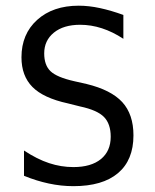

<svg xmlns="http://www.w3.org/2000/svg" viewBox="-20 -636 540 668"><path d="M409.2 -584V-501Q372.1 -525.4 334.5 -537.6Q296.9 -549.8 258.8 -549.8Q201.2 -549.8 167.5 -522.5Q133.8 -495.1 133.8 -450.2Q133.8 -409.2 155.8 -388.2Q177.7 -367.2 238.3 -353.5L281.2 -343.8Q366.2 -323.2 405.3 -280.8Q444.3 -238.3 444.3 -165Q444.3 -79.1 390.6 -33.7Q336.9 11.7 235.4 11.7Q192.4 11.7 149.4 2.4Q106.4 -6.8 63.5 -24.4V-112.3Q109.4 -82 150.9 -68.4Q192.4 -54.7 235.4 -54.7Q296.9 -54.7 331.1 -82.5Q365.2 -110.4 365.2 -160.2Q365.2 -205.1 341.8 -229Q318.4 -252.9 258.8 -265.6L215.8 -276.4Q130.9 -294.9 92.8 -333.5Q54.7 -372.1 54.7 -436.5Q54.7 -517.6 109.4 -566.9Q164.1 -616.2 253.9 -616.2Q289.1 -616.2 327.6 -607.9Q366.2 -599.6 409.2 -584Z"/></svg>

Font: BabelStone Irk Bitig Colour
Style: Regular
Weight: 400
Designer: Andrew West
Foundry: BabelStone
Version: Version 1.03 June 7, 2023